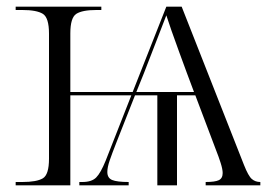

<svg xmlns="http://www.w3.org/2000/svg" viewBox="-20 -556 805 576"><path d="M27 0V-10H47Q90 -10 108.5 -21Q127 -32 127 -80V-455Q127 -503 108.5 -514.5Q90 -526 47 -526H27V-536H284V-526H269Q227 -526 209 -514.5Q191 -503 191 -456V-280H378L479 -536H525L712 -61Q725 -28 735.5 -19Q746 -10 761 -10V0H597V-10Q625 -10 636.5 -15.5Q648 -21 648 -37Q648 -48 642 -67Q636 -86 628 -106L566 -270H511V0H452V-270H385L329 -128Q316 -95 309 -74.5Q302 -54 302 -40Q302 -22 316.5 -16Q331 -10 366 -10V0H218V-10H227Q255 -10 268.5 -23.5Q282 -37 297 -74L374 -270H191V0ZM389 -280H562L541 -336Q530 -366 517.5 -400Q505 -434 494.5 -464Q484 -494 479 -510Q471 -489 452.5 -441.5Q434 -394 412 -337Z"/></svg>

Font: Noto Serif Display Light
Style: Regular
Weight: 300
Designer: Monotype Design Team
Foundry: Monotype Imaging Inc.
Version: Version 2.009